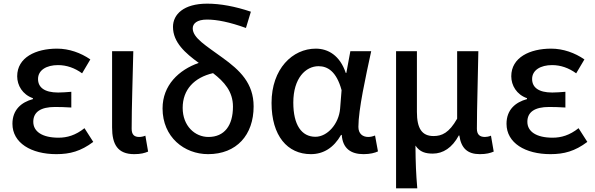

<svg xmlns="http://www.w3.org/2000/svg" viewBox="-20 -830 3254 1050"><path d="M288 13C363 13 422 -3 490 -54L442 -129C393 -90 347 -77 300 -77C212 -77 162 -110 162 -164C162 -217 202 -245 281 -245C309 -245 338 -244 370 -242V-328C343 -326 320 -324 298 -324C222 -324 188 -353 188 -398C188 -447 235 -474 297 -474C345 -474 389 -458 429 -429L474 -505C422 -541 358 -564 292 -564C176 -564 74 -516 74 -413C74 -363 103 -313 160 -293V-288C97 -271 48 -230 48 -153C48 -48 151 13 288 13Z M714 13C750 13 771 7 790 -1L775 -88C763 -83 751 -81 741 -81C715 -81 700 -93 700 -126C700 -246 706 -407 709 -550H593V-133C593 -41 623 13 714 13Z M1120 -81C1046 -81 979 -141 979 -240C979 -340 1042 -406 1145 -430C1206 -383 1254 -330 1254 -247C1254 -143 1207 -81 1120 -81ZM1352 -766C1266 -795 1185 -810 1113 -810C984 -810 926 -751 926 -683C926 -598 994 -539 1067 -486C958 -448 869 -364 869 -237C869 -80 988 13 1118 13C1274 13 1367 -92 1367 -248C1367 -375 1292 -446 1196 -515C1109 -579 1034 -622 1034 -675C1034 -701 1057 -723 1112 -723C1167 -723 1236 -709 1325 -677Z M1680 13C1749 13 1805 -22 1845 -92H1849C1854 -18 1899 13 1968 13C2004 13 2030 6 2047 -2L2031 -89C2019 -84 2006 -81 1994 -81C1963 -81 1940 -99 1940 -136C1940 -231 1980 -411 2010 -550H1896L1874 -431H1871C1839 -527 1774 -564 1707 -564C1580 -564 1465 -454 1465 -267C1465 -87 1552 13 1680 13ZM1705 -82C1629 -82 1584 -147 1584 -269C1584 -403 1652 -468 1722 -468C1771 -468 1820 -440 1848 -337L1840 -236C1833 -152 1770 -82 1705 -82Z M2146 200H2262C2255 117 2253 66 2252 -34C2276 2 2308 10 2347 10C2403 10 2453 -22 2489 -89H2492C2502 -19 2537 13 2604 13C2640 13 2661 7 2680 -1L2665 -88C2653 -83 2641 -81 2632 -81C2605 -81 2588 -93 2588 -126C2588 -246 2594 -407 2596 -550H2480V-181C2436 -103 2396 -86 2351 -86C2287 -86 2260 -128 2260 -218V-550H2146Z M2990 13C3065 13 3124 -3 3192 -54L3144 -129C3095 -90 3049 -77 3002 -77C2914 -77 2864 -110 2864 -164C2864 -217 2904 -245 2983 -245C3011 -245 3040 -244 3072 -242V-328C3045 -326 3022 -324 3000 -324C2924 -324 2890 -353 2890 -398C2890 -447 2937 -474 2999 -474C3047 -474 3091 -458 3131 -429L3176 -505C3124 -541 3060 -564 2994 -564C2878 -564 2776 -516 2776 -413C2776 -363 2805 -313 2862 -293V-288C2799 -271 2750 -230 2750 -153C2750 -48 2853 13 2990 13Z"/></svg>

Font: Noto Sans Japanese Medium
Style: Regular
Weight: 500
Designer: Ryoko NISHIZUKA (kana & ideographs); Paul D. Hunt (Latin, Greek & Cyrillic); Wenlong ZHANG (bopomofo); Sandoll Communica
Foundry: Adobe Systems Incorporated
Version: Version 1.000;PS 1;hotconv 1.0.78;makeotf.lib2.5.61930